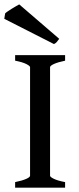

<svg xmlns="http://www.w3.org/2000/svg" viewBox="-37 -871 365 891"><path d="M33.2 0V-25.9Q66.4 -32.7 84.5 -40.8Q102.5 -48.8 102.5 -55.7V-559.1Q102.5 -564.9 85.4 -573.7Q68.4 -582.5 33.2 -589.4V-615.2H265.1V-589.4Q231.9 -582.5 213.6 -574.2Q195.3 -565.9 195.3 -559.1V-55.7Q195.3 -49.8 212.6 -41.3Q230 -32.7 265.1 -25.9V0ZM237.8 -690.9Q231 -681.6 226.3 -676Q221.7 -670.4 213.4 -666.5L-17.1 -783.7L-13.2 -808.6Q-9.8 -812.5 -1 -818.4Q7.8 -824.2 17.8 -830.6Q27.8 -836.9 37.4 -842.3Q46.9 -847.7 52.2 -850.6Z"/></svg>

Font: Gentium Book Basic
Style: Regular
Weight: 400
Designer: J. Victor Gaultney and Annie Olsen
Foundry: SIL International
Version: Version 1.102; 2013; Maintenance release